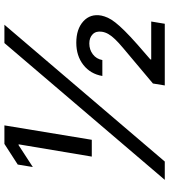

<svg xmlns="http://www.w3.org/2000/svg" viewBox="32 -800 768 871"><g transform="rotate(-90 415.5 -364.0)"><path d="M282.7 -727.5 217.3 -331.1H141.1L196.8 -663.1H192.9L93.8 -598.6L105 -667L198.7 -727.5ZM35.6 0 656.2 -727.5H739.3L118.7 0ZM463.9 0 472.7 -53.7 634.3 -189.5Q658.2 -209.5 673.3 -225.3Q688.5 -241.2 696.8 -255.4Q705.1 -269.5 707.5 -285.2Q711.4 -312 696 -327.1Q680.7 -342.3 654.3 -342.3Q626 -342.3 605 -326.2Q584 -310.1 579.1 -283.2H506.8Q516.1 -337.4 557.1 -369.4Q598.1 -401.4 657.7 -401.4Q719.7 -401.4 754.9 -369.4Q790 -337.4 780.8 -287.6Q777.8 -273.4 771 -258.3Q764.2 -243.2 750 -224.9Q735.8 -206.5 711.4 -181.9Q687 -157.2 648.9 -123.5L582 -65.4L581.5 -61.5H753.9L743.7 0Z"/></g></svg>

Font: Inter 17pt
Style: Italic
Weight: 400
Italic angle: -9.3988°
Version: Version 4.001;git-66647c0bb